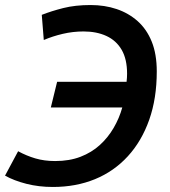

<svg xmlns="http://www.w3.org/2000/svg" viewBox="-24 -729 675 763"><path d="M186 14Q130 14 81 1.5Q32 -11 -4 -31L48 -128Q81 -110 116.5 -99.5Q152 -89 195 -89Q252 -89 296 -106Q340 -123 372.5 -152.5Q405 -182 427.5 -220.5Q450 -259 462 -302H178L203 -404H479Q480 -413 480.5 -420.5Q481 -428 481 -436Q481 -494 459.5 -531Q438 -568 399 -586Q360 -604 308 -604Q266 -604 225.5 -594.5Q185 -585 150 -570L142 -670Q180 -685 227.5 -697Q275 -709 336 -709Q392 -709 439.5 -693Q487 -677 523 -645Q559 -613 579 -563.5Q599 -514 599 -445Q599 -338 569 -253Q539 -168 484 -108Q429 -48 353.5 -17Q278 14 186 14Z"/></svg>

Font: Ubuntu Sans SemiBold
Style: Italic
Weight: 600
Italic angle: -13.5°
Designer: Dalton Maag Ltd
Foundry: Dalton Maag Ltd
Version: Version 1.006